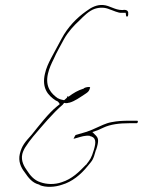

<svg xmlns="http://www.w3.org/2000/svg" viewBox="-20 -723 569 765"><path d="M59 -110C52 -81 63 -56 78 -37C93 -15 108 5 134 12H137V14C162 25 199 23 227 13C266 2 302 -27 329 -61C349 -85 351 -85 362 -125V-126H363C375 -163 372 -172 362 -183L348 -197L369 -204C376 -207 383 -210 391 -214C420 -228 457 -232 494 -232H523C527 -232 528 -233 529 -237C530 -241 529 -242 525 -242H496C468 -242 448 -241 423 -236C401 -232 381 -221 360 -212C334 -199 308 -193 281 -185C278 -180 276 -177 273 -170C275 -171 283 -172 288 -174C302 -178 319 -184 337 -182H338V-181C362 -176 364 -159 354 -126C344 -92 338 -86 325 -69V-68L322 -66C294 -37 267 -10 226 3C198 13 166 12 141 3C115 -5 99 -26 88 -43C78 -57 62 -81 69 -110C72 -121 78 -133 84 -141C90 -151 99 -163 112 -179C148 -221 189 -271 231 -307L232 -310H234L235 -313H237C243 -311 249 -312 255 -314H257C278 -320 297 -334 317 -347C328 -354 333 -358 336 -365C341 -378 339 -375 337 -376C333 -377 323 -376 315 -372V-371L313 -370C289 -362 275 -354 252 -337V-339H248L247 -334L236 -324H234C227 -326 221 -326 212 -331H211C185 -349 159 -376 171 -429C176 -451 185 -470 194 -488C206 -516 221 -540 235 -567C251 -596 275 -622 296 -641C313 -658 334 -680 358 -688C380 -695 400 -693 416 -686C429 -682 453 -670 465 -672H481V-671C482 -666 482 -659 483 -658C490 -654 491 -662 491 -669H490L491 -671C491 -679 485 -686 468 -683H467C437 -683 418 -701 391 -703C366 -705 344 -694 323 -678C286 -652 250 -615 226 -570C218 -555 211 -542 205 -531L184 -492C173 -471 164 -452 159 -429C146 -373 170 -343 203 -322C210 -321 216 -313 218 -308L208 -300C172 -271 136 -223 106 -186C80 -157 67 -143 59 -110ZM252 -336H251ZM337 -376H336ZM337 -182V-181ZM363 -125H362ZM391 -214Z"/></svg>

Font: Stray Cat
Style: HlCnObl
Weight: 100
Version: Version 1.0